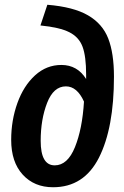

<svg xmlns="http://www.w3.org/2000/svg" viewBox="-20 -773 522 807"><path d="M27 -185Q27 -267 53 -339.5Q79 -412 127 -456Q175 -500 238 -500Q305 -500 342 -441V-460Q342 -536 327 -576.5Q312 -617 271.5 -637.5Q231 -658 150 -666L179 -753Q289 -744 350 -708.5Q411 -673 435 -611Q459 -549 459 -451Q459 -235 396 -110.5Q333 14 203 14Q124 14 75.5 -39Q27 -92 27 -185ZM333 -346Q304 -410 257 -410Q205 -410 178 -340.5Q151 -271 151 -181Q151 -78 210 -78Q264 -78 295 -154.5Q326 -231 333 -346Z"/></svg>

Font: Fira Sans Extra Condensed Medium
Style: Italic
Weight: 500
Width: 3
Italic angle: -8°
Designer: Carrois Corporate & Edenspiekermann AG
Foundry: Carrois Corporate GbR & Edenspiekermann AG
Version: Version 4.203